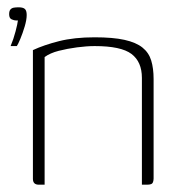

<svg xmlns="http://www.w3.org/2000/svg" viewBox="-20 -505 489 525"><path d="M9 -379Q17 -398 22.5 -419Q28 -440 29 -449Q29 -449 27.5 -449Q26 -449 24 -449Q19 -449 12 -452Q5 -455 5 -466Q5 -475 8.5 -479Q12 -483 17.5 -484Q23 -485 31 -485Q43 -485 48 -480.5Q53 -476 53 -464Q53 -451 47.5 -432.5Q42 -414 35.5 -398.5Q29 -383 26 -379ZM86 0Q70 0 70 -16V-368Q100 -382 141.5 -392.5Q183 -403 239 -403Q289 -403 320.5 -396Q352 -389 369.5 -375Q387 -361 393.5 -339.5Q400 -318 400 -289V-17Q400 -12 398.5 -7.5Q397 -3 393 -1.5Q389 0 382 0H368V-292Q368 -336 339.5 -357.5Q311 -379 239 -379Q217 -379 190.5 -375.5Q164 -372 140.5 -366Q117 -360 102 -349V0Z"/></svg>

Font: Genos ExtraLight
Style: Regular
Weight: 250
Designer: Robert E. Leuschke
Foundry: Robert E. Leuschke
Version: Version 1.010